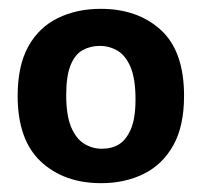

<svg xmlns="http://www.w3.org/2000/svg" viewBox="-20 -691 457 435"><path d="M209 -276Q125 -276 72.5 -325Q20 -374 20 -474Q20 -542 44 -585.5Q68 -629 111 -650Q154 -671 208 -671Q292 -671 344.5 -623Q397 -575 397 -474Q397 -405 372.5 -361.5Q348 -318 305.5 -297Q263 -276 209 -276ZM211 -354Q233 -354 249.5 -364Q266 -374 276.5 -398.5Q287 -423 287 -466Q287 -512 276 -538.5Q265 -565 246.5 -576Q228 -587 206 -587Q185 -587 167.5 -577.5Q150 -568 140 -543.5Q130 -519 130 -476Q130 -430 141 -403.5Q152 -377 170.5 -365.5Q189 -354 211 -354Z"/></svg>

Font: Bricolage Grotesque 17pt SemiBold
Style: Regular
Weight: 600
Version: Version 1.001;gftools[0.9.33.dev8+g029e19f]